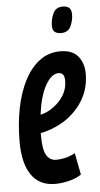

<svg xmlns="http://www.w3.org/2000/svg" viewBox="-54 -774 426 818"><g transform="rotate(-5 159.5 -365.0)"><path d="M261 -20Q236 -4 206 3Q176 10 149 10Q82 10 47.5 -39.5Q13 -89 13 -182Q13 -257 26 -323.5Q39 -390 65 -441Q91 -492 129.5 -521.5Q168 -551 219 -551Q270 -551 294.5 -521.5Q319 -492 319 -446Q319 -373 277 -316Q235 -259 169 -231Q138 -217 106 -211Q106 -206 106 -200Q106 -140 120.5 -116Q135 -92 162 -92Q180 -92 200 -96.5Q220 -101 243 -113ZM204 -459Q173 -459 147.5 -413.5Q122 -368 112 -289Q133 -294 151 -304Q187 -325 208 -356Q229 -387 229 -424Q229 -444 222 -451.5Q215 -459 204 -459ZM229 -628Q213 -628 203 -635.5Q193 -643 193 -663Q193 -689 204.5 -714.5Q216 -740 246 -740Q263 -740 273 -732Q283 -724 283 -703Q283 -678 271.5 -653Q260 -628 229 -628Z"/></g></svg>

Font: Georama Extra Condensed SemiBold
Style: Italic
Weight: 600
Width: 2
Italic angle: -9°
Designer: Jean-Baptiste Levee
Foundry: Production Type
Version: Version 1.000